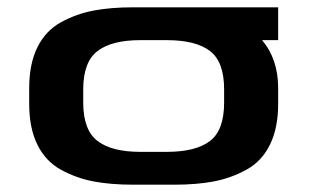

<svg xmlns="http://www.w3.org/2000/svg" viewBox="-20 -506 852 526"><path d="M208 -225Q208 -150 247 -120Q286 -90 364 -90H437Q516 -90 555 -119.5Q594 -149 594 -225V-261Q594 -337 555 -366.5Q516 -396 437 -396H364Q286 -396 247 -366Q208 -336 208 -261ZM742 -486V-396H698Q742 -344 742 -265V-221Q742 -155 719.5 -109.5Q697 -64 655 -41Q613 -18 566 -9Q519 0 457 0H346Q283 0 236 -9Q189 -18 147 -41Q105 -64 82.5 -109.5Q60 -155 60 -221V-265Q60 -331 82.5 -376.5Q105 -422 147 -445Q189 -468 236 -477Q283 -486 346 -486Z"/></svg>

Font: Aneo
Style: Bold
Weight: 700
Designer: Anastasios Pappas
Foundry: Anastasios Pappas
Version: Version 1.000